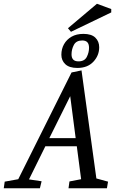

<svg xmlns="http://www.w3.org/2000/svg" viewBox="-66 -1000 636 1020"><path d="M-46 0 -41 -35 31 -48 314 -615 367 -626 446 -52 508 -35 502 0H298L303 -36L365 -48L342 -223H175L88 -47L155 -37L146 0ZM196 -266H336L307 -489ZM345 -639Q302 -639 281 -659Q260 -679 260 -709Q260 -740 274 -765Q288 -790 314 -805Q340 -820 377 -820Q420 -820 440.5 -800Q461 -780 461 -749Q461 -705 430 -672Q399 -639 345 -639ZM351 -674Q383 -674 395 -697.5Q407 -721 407 -746Q407 -766 398 -775.5Q389 -785 371 -785Q339 -785 326.5 -761.5Q314 -738 314 -711Q314 -693 323 -683.5Q332 -674 351 -674ZM311 -831 295 -850 449 -980 525 -952V-934Z"/></svg>

Font: Manuale
Style: Italic
Weight: 400
Italic angle: -11°
Designer: Eduardo Tunni / Pablo Cosgaya
Foundry: Eduardo Tunni / Pablo Cosgaya
Version: Version 1.002